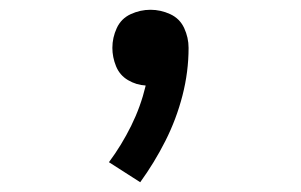

<svg xmlns="http://www.w3.org/2000/svg" viewBox="-20 -168 616 393"><path d="M267 205Q296 165 318.5 120.5Q341 76 353.5 27.5Q366 -21 366 -70Q366 -91 357 -110.5Q348 -130 328.5 -139Q309 -148 288 -148Q267 -148 247.5 -139Q228 -130 219 -110.5Q210 -91 210 -70Q210 -51 217.5 -32.5Q225 -14 242 -4Q259 6 278 7V8Q268 50 248.5 89.5Q229 129 203 164Z"/></svg>

Font: Iosevka Sparkle
Style: Regular
Weight: 400
Designer: Belleve Invis
Foundry: Belleve Invis
Version: Version 4.5.0; ttfautohint (v1.8.3)